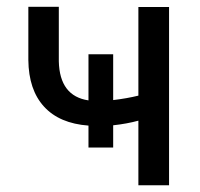

<svg xmlns="http://www.w3.org/2000/svg" viewBox="-20 -549 592 569"><path d="M481 0H390.1V-191.4Q356 -182.1 315.4 -177.7V-111.8H242.2V-176.8Q156.2 -183.1 110.6 -232.9Q64.9 -282.7 64 -371.1V-528.8H154.3V-367.2Q156.7 -264.2 242.2 -251.5V-388.2H315.4V-252.4Q356.4 -257.3 390.1 -265.6V-528.3H481Z"/></svg>

Font: Roboto-ThirdPerson-AD3FC
Style: ThirdPerson-AD3FC
Weight: 400
Designer: Google
Version: Version 2.137; 2017